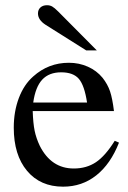

<svg xmlns="http://www.w3.org/2000/svg" viewBox="-20 -698 484 728"><path d="M415 -164.1 431.2 -157.2Q399.4 -76.2 345.2 -33.2Q291 9.8 219.2 9.8Q132.8 9.8 82.5 -50.3Q32.2 -110.4 32.2 -213.9Q32.2 -275.4 51.5 -326.4Q70.8 -377.4 106 -408.2Q163.6 -460 241.2 -460Q279.8 -460 313.2 -445.1Q346.7 -430.2 369.1 -402.8Q388.2 -378.4 397.2 -351.8Q406.2 -325.2 412.1 -276.9H104Q105.5 -231 111.3 -202.4Q117.2 -173.8 130.9 -145Q174.3 -59.1 259.8 -59.1Q308.1 -59.1 343.8 -83Q379.4 -106.9 415 -164.1ZM106 -309.1H310.1Q300.3 -374 279.1 -398.9Q257.8 -423.8 211.9 -423.8Q166 -423.8 140.1 -396Q114.3 -368.2 106 -309.1ZM347.2 -506.8H307.1L152.8 -604Q124 -622.6 124 -647Q124 -661.1 133.3 -669.7Q142.6 -678.2 158.2 -678.2Q169.4 -678.2 178 -673.3Q186.5 -668.5 200.2 -654.8Z"/></svg>

Font: Accordance
Style: Regular
Weight: 400
Version: Version 1.1 (build May 11, 2018) Miklal Software Solutions, 